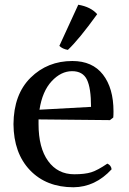

<svg xmlns="http://www.w3.org/2000/svg" viewBox="-20 -775 545 812"><path d="M143 -270V-250Q143 -150 183.5 -94Q224 -38 294 -38Q339 -38 366 -46.5Q393 -55 434 -83Q450 -76 452 -59Q383 16 291 17Q176 17 107 -55Q38 -127 37 -250Q38 -376 109.5 -446.5Q181 -517 286 -517Q371 -517 415.5 -459.5Q460 -402 460 -304Q460 -287 459 -278L445 -267ZM285 -474Q238 -474 198.5 -431.5Q159 -389 147 -311L365 -323Q365 -403 347.5 -438.5Q330 -474 285 -474ZM231 -581 311 -755Q364 -746 391 -715Q313 -607 267 -564Q244 -568 231 -581Z"/></svg>

Font: Alike
Style: Regular
Weight: 400
Designer: Cyreal (www.cyreal.org)
Foundry: Cyreal (www.cyreal.org)
Version: Version 1.212